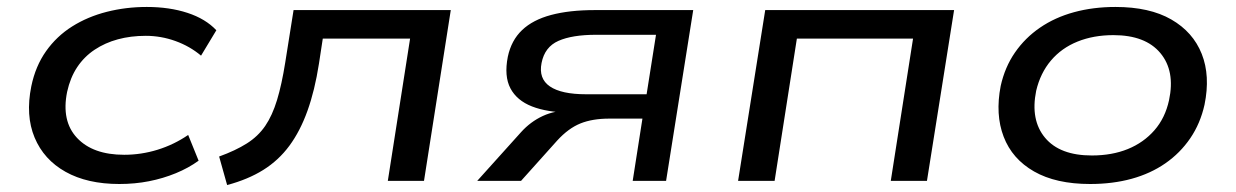

<svg xmlns="http://www.w3.org/2000/svg" viewBox="-20 -520 3553 552"><path d="M323 9Q231 9 168.5 -26Q106 -61 79.5 -124.5Q53 -188 70 -272Q82 -330 112.5 -373Q143 -416 187.5 -444Q232 -472 287 -486Q342 -500 402 -500Q467 -500 519 -483Q571 -466 602 -433L558 -360Q526 -387 484.5 -402Q443 -417 399 -417Q356 -417 319 -407Q282 -397 252 -377Q222 -357 202 -327Q182 -297 173 -256Q156 -172 201.5 -123.5Q247 -75 337 -75Q386 -75 433 -89.5Q480 -104 521 -132L551 -58Q522 -37 485.5 -22Q449 -7 408.5 1Q368 9 323 9Z M633 12 610 -70Q657 -87 689.5 -107.5Q722 -128 742.5 -158Q763 -188 776.5 -232.5Q790 -277 800 -340L824 -491H1276L1199 0H1095L1159 -409H908L897 -337Q885 -260 864 -201.5Q843 -143 812 -101Q781 -59 737 -31.5Q693 -4 633 12Z M1352 0 1478 -140Q1505 -170 1540.5 -186.5Q1576 -203 1623 -203H1634L1619 -196Q1553 -197 1509.5 -214Q1466 -231 1447.5 -266Q1429 -301 1440 -357Q1450 -404 1481 -433.5Q1512 -463 1564.5 -477Q1617 -491 1690 -491H1973L1895 0H1799L1827 -179H1732Q1683 -179 1648.5 -165Q1614 -151 1582 -116L1478 0ZM1665 -249H1839L1866 -420H1694Q1625 -420 1585.5 -402.5Q1546 -385 1537 -339Q1528 -294 1561 -271.5Q1594 -249 1665 -249Z M2102 0 2180 -491H2723L2645 0H2541L2605 -409H2271L2207 0Z M3114 9Q3016 9 2953 -27Q2890 -63 2865.5 -127Q2841 -191 2857 -273Q2869 -327 2898 -369Q2927 -411 2970 -440.5Q3013 -470 3068 -485Q3123 -500 3187 -500Q3285 -500 3347.5 -464Q3410 -428 3435 -365Q3460 -302 3443 -219Q3431 -165 3402 -122.5Q3373 -80 3330.5 -50.5Q3288 -21 3233.5 -6Q3179 9 3114 9ZM3119 -73Q3177 -73 3222.5 -91.5Q3268 -110 3299 -145.5Q3330 -181 3341 -232Q3359 -316 3316 -367.5Q3273 -419 3181 -419Q3124 -419 3078 -400.5Q3032 -382 3001.5 -346Q2971 -310 2959 -259Q2942 -175 2984.5 -124Q3027 -73 3119 -73Z"/></svg>

Font: Nunito Sans 10pt Expanded Medium
Style: Italic
Weight: 500
Width: 7
Italic angle: -9°
Designer: Vernon Adams
Foundry: Vernon Adams
Version: Version 3.101;gftools[0.9.27]